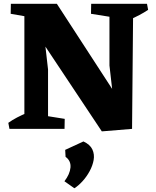

<svg xmlns="http://www.w3.org/2000/svg" viewBox="-20 -682 828 1016"><path d="M518.8 13.2 130.2 -570.8 131.8 -662H280.8L650.8 -92.5L633 -15.8ZM30 0 24 -32Q45.5 -47.5 70.6 -60.5Q95.8 -73.5 123 -85L124 0ZM181.5 0 184.5 -75 322.5 -53 321.5 0ZM109 0V-662H281.5L207.2 -550.5L234.2 -314.5V0ZM162.5 -587 36.5 -609 37.5 -662H165.5ZM518.8 13.2 592.5 -44 559.2 -335.5V-662H684.8L678.8 0ZM599.5 -587 461.5 -609 462.5 -662H602.5ZM664.8 -577 663.8 -662H757.8L763.8 -630Q742.5 -615.5 717.6 -602.5Q692.8 -589.5 664.8 -577ZM373.5 314.2 321 277.2Q350 239.2 353 204.1Q356 169 327 148L325 111L421.5 66.5Q457 83 468.9 109.1Q480.8 135.2 475.5 165Q470.2 194.8 454.1 224.2Q438 253.8 416.1 277.6Q394.2 301.5 373.5 314.2Z"/></svg>

Font: Eczar
Style: Regular
Weight: 400
Designer: Vaibhav Singh
Foundry: Rosetta Type Foundry
Version: Version 2.000